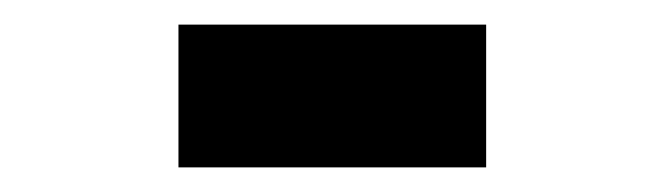

<svg xmlns="http://www.w3.org/2000/svg" viewBox="-20 -348 540 156"><path d="M125 -212V-328H375V-212Z"/></svg>

Font: Noto Sans Mono ExtraCondensed
Style: Bold
Weight: 700
Width: 2
Designer: Monotype Design Team
Foundry: Monotype Imaging Inc.
Version: Version 2.014